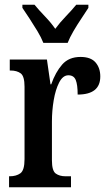

<svg xmlns="http://www.w3.org/2000/svg" viewBox="-20 -786 454 806"><path d="M18 0V-46H21Q48 -46 65.5 -58.5Q83 -71 83 -118V-422Q83 -466 67 -478Q51 -490 24 -490H21V-536H177L192 -432H195Q213 -483 241 -515Q269 -547 318 -547Q361 -547 381 -524Q401 -501 401 -465Q401 -389 306 -389Q306 -430 298 -450Q290 -470 267 -470Q244 -470 228.5 -440Q213 -410 205.5 -365.5Q198 -321 198 -276V-113Q198 -69 214 -57.5Q230 -46 255 -46H278V0ZM162 -606Q153 -629 137 -655.5Q121 -682 104 -708Q87 -734 74 -753V-766H125Q143 -744 168.5 -717.5Q194 -691 212 -665Q231 -691 256.5 -717.5Q282 -744 300 -766H351V-753Q339 -734 321.5 -708Q304 -682 288.5 -655.5Q273 -629 264 -606Z"/></svg>

Font: Noto Serif Devanagari ExtraCondensed SemiBold
Style: Regular
Weight: 600
Width: 2
Designer: Universal Thirst, Indian Type Foundry and the Monotype Design Team
Foundry: Monotype Imaging Inc.
Version: Version 2.004; ttfautohint (v1.8.4.7-5d5b)